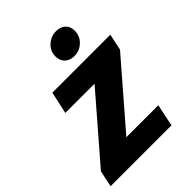

<svg xmlns="http://www.w3.org/2000/svg" viewBox="-238 -832 939 939"><g transform="rotate(-45 231.5 -362.5)"><path d="M-30 0 -12 -85 269 -410H67L92 -525H493L475 -440L194 -115H415L391 0ZM228 -639Q228 -676 255 -700.5Q282 -725 317 -725Q348 -725 366 -708Q384 -691 384 -662Q384 -625 357.5 -600Q331 -575 296 -575Q265 -575 246.5 -592.5Q228 -610 228 -639Z"/></g></svg>

Font: Radio Canada
Style: Bold Italic
Weight: 700
Italic angle: -12°
Designer: Charles Daoud, Etienne Aubert Bonn, Alexandre Saumier Demers, Jacques Le Bailly
Foundry: Radio-Canada
Version: Version 2.104; ttfautohint (v1.8.4.7-5d5b);gftools[0.9.28.de